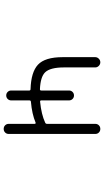

<svg xmlns="http://www.w3.org/2000/svg" viewBox="218 -804 563 1040"><g transform="rotate(90 500.0 -283.5)"><path d="M523.4 -224.6Q523.4 -217.8 531.2 -218.8Q599.6 -225.6 643.6 -246.1Q650.4 -249 650.4 -255.9V-517.6Q650.4 -529.3 658.2 -537.1Q666 -544.9 677.7 -544.9Q689.5 -544.9 697.3 -537.1Q705.1 -529.3 705.1 -517.6V-48.8Q705.1 -37.1 697.3 -29.3Q689.5 -21.5 677.7 -21.5Q666 -21.5 658.2 -29.3Q650.4 -37.1 650.4 -48.8V-189.5Q650.4 -192.4 648.4 -193.8Q646.5 -195.3 643.6 -194.3Q597.7 -174.8 530.3 -168.9Q523.4 -168 523.4 -161.1V-62.5Q523.4 -50.8 515.6 -43Q507.8 -35.2 496.6 -35.2Q485.4 -35.2 477.5 -43Q469.7 -50.8 469.7 -62.5V-160.2Q469.7 -167 461.9 -167Q370.1 -169.9 330.1 -207Q289.1 -245.1 289.1 -340.8V-517.6Q289.1 -528.3 297.4 -536.6Q305.7 -544.9 316.9 -544.9Q328.1 -544.9 336.4 -536.6Q344.7 -528.3 344.7 -517.6V-347.7Q344.7 -273.4 371.1 -246.1Q395.5 -220.7 462.9 -217.8Q469.7 -217.8 469.7 -224.6V-375Q469.7 -386.7 477.5 -394.5Q485.4 -402.3 496.6 -402.3Q507.8 -402.3 515.6 -394.5Q523.4 -386.7 523.4 -375Z"/></g></svg>

Font: Rounded-X Mgen+ 1mn light
Style: Regular
Weight: 200
Designer: [Source Han Sans]
Ryoko NISHIZUKA  (kana & ideographs); Paul D. Hunt (Latin, Greek & Cyrillic); Wenlong ZHANG  (bopomofo
Version: Version 1.059.20150602